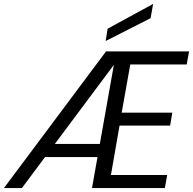

<svg xmlns="http://www.w3.org/2000/svg" viewBox="-34 -963 988 983"><path d="M-14 0 509 -700H934L922 -633H633L589 -386H848L837 -320H578L534 -67H822L810 0H437L549 -631L78 0ZM150 -159 197 -226H515L503 -159ZM507 -753 517 -816 750 -943 737 -870Z"/></svg>

Font: DM Sans 24pt
Style: Italic
Weight: 400
Italic angle: -10°
Designer: Colophon Foundry, Jonny Pinhorn
Foundry: Colophon Foundry
Version: Version 4.004;gftools[0.9.30]